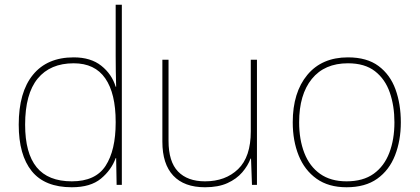

<svg xmlns="http://www.w3.org/2000/svg" viewBox="-20 -780 1771 810"><path d="M283 10Q169 10 114 -58Q59 -126 59 -254Q59 -391 119 -464.5Q179 -538 291 -538Q363 -538 407.5 -502.5Q452 -467 468 -414H470Q469 -448 468.5 -480Q468 -512 468 -543V-760H494V0H472L470 -113H468Q450 -63 406 -26.5Q362 10 283 10ZM283 -15Q383 -15 425.5 -80.5Q468 -146 468 -263V-266Q468 -386 424 -449.5Q380 -513 291 -513Q192 -513 139 -448.5Q86 -384 86 -254Q86 -134 134.5 -74.5Q183 -15 283 -15Z M1064 -528V0H1043L1039 -111H1037Q1026 -81 1002 -53Q978 -25 939.5 -7.5Q901 10 845 10Q757 10 711 -39Q665 -88 665 -182V-528H691V-186Q691 -98 731 -56.5Q771 -15 845 -15Q931 -15 984.5 -66.5Q1038 -118 1038 -226V-528Z M1671 -264Q1671 -187 1646.5 -124.5Q1622 -62 1571.5 -26Q1521 10 1442 10Q1366 10 1315.5 -26Q1265 -62 1240 -124Q1215 -186 1215 -264Q1215 -390 1276.5 -464Q1338 -538 1448 -538Q1528 -538 1577 -501.5Q1626 -465 1648.5 -403Q1671 -341 1671 -264ZM1242 -264Q1242 -191 1264 -134.5Q1286 -78 1330.5 -46.5Q1375 -15 1442 -15Q1512 -15 1556.5 -47Q1601 -79 1622.5 -135.5Q1644 -192 1644 -264Q1644 -333 1624.5 -389.5Q1605 -446 1562 -479.5Q1519 -513 1448 -513Q1349 -513 1295.5 -447Q1242 -381 1242 -264Z"/></svg>

Font: Noto Sans Khmer UI Thin
Style: Regular
Weight: 100
Designer: Danh Hong and the Monotype Design Team
Foundry: Monotype Imaging Inc.
Version: Version 2.002; ttfautohint (v1.8.4.7-5d5b)